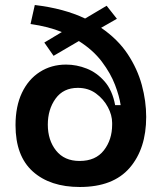

<svg xmlns="http://www.w3.org/2000/svg" viewBox="-20 -733 646 767"><path d="M299 14Q180 14 111 -48Q42 -110 42 -233Q42 -308 67.5 -362Q93 -416 139 -445.5Q185 -475 244 -475Q286 -475 326.5 -459Q367 -443 398 -407.5Q429 -372 440 -313H462Q457 -348 439.5 -394Q422 -440 387 -486.5Q352 -533 295 -569L194 -510L157 -563L227 -605Q200 -616 169 -624Q138 -632 102 -637L119 -713Q178 -706 228 -692.5Q278 -679 320 -659L406 -710L447 -658L384 -622Q451 -576 490 -517Q529 -458 546.5 -393.5Q564 -329 564 -266Q564 -139 498 -62.5Q432 14 299 14ZM298 -90Q362 -90 395 -132.5Q428 -175 428 -235V-242Q428 -273 411 -305Q394 -337 363.5 -359.5Q333 -382 291 -382Q233 -382 202 -339Q171 -296 171 -235Q171 -173 204 -131.5Q237 -90 298 -90Z"/></svg>

Font: Bricolage Grotesque 10pt SemiBold
Style: Regular
Weight: 600
Designer: Mathieu Triay
Foundry: Atelier Triay
Version: Version 1.000; ttfautohint (v1.8.4.7-5d5b);gftools[0.9.29]